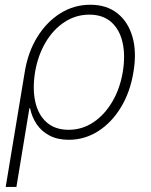

<svg xmlns="http://www.w3.org/2000/svg" viewBox="-20 -563 618 788"><path d="M3.4 204.1 81.5 -267.1Q94.7 -349.1 133.1 -411.1Q171.4 -473.1 227.5 -508.3Q283.7 -543.5 350.6 -543.5Q417.5 -543.5 461.7 -508.5Q505.9 -473.6 523.7 -411.6Q541.5 -349.6 527.8 -268.1Q514.6 -186 476.6 -123Q438.5 -60.1 383.1 -24.7Q327.6 10.7 262.2 10.7Q216.3 10.7 183.3 -6.6Q150.4 -23.9 130.6 -53.2Q110.8 -82.5 103.5 -118.7H100.6L47.4 204.1ZM261.7 -30.3Q316.9 -30.3 362.8 -60.8Q408.7 -91.3 440.4 -144.8Q472.2 -198.2 483.9 -267.6Q495.1 -335.9 482.9 -389.2Q470.7 -442.4 436.3 -472.7Q401.9 -502.9 346.7 -502.9Q291.5 -502.9 245.1 -472.7Q198.7 -442.4 167.2 -389.2Q135.7 -335.9 124 -267.6Q112.8 -198.2 125 -144.5Q137.2 -90.8 171.9 -60.5Q206.5 -30.3 261.7 -30.3Z"/></svg>

Font: Inter 20pt ExtraLight
Style: Italic
Weight: 250
Italic angle: -9.3988°
Version: Version 4.001;git-66647c0bb